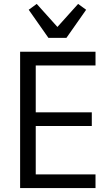

<svg xmlns="http://www.w3.org/2000/svg" viewBox="-20 -963 566 983"><path d="M469 0H83V-698H469V-628H163V-388H450V-318H163V-70H469ZM320 -769H228L127 -913L168 -943L274 -825L380 -943L421 -913Z"/></svg>

Font: IBM Plex Sans Condensed
Style: Regular
Weight: 400
Width: 3
Designer: Mike Abbink, Paul van der Laan, Pieter van Rosmalen
Foundry: Bold Monday
Version: Version 3.201